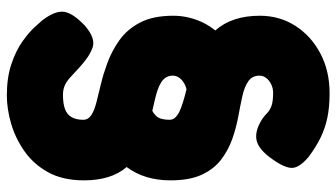

<svg xmlns="http://www.w3.org/2000/svg" viewBox="-231 -533 983 561"><g transform="rotate(90 260.5 -252.5)"><path d="M259 219Q206 219 166.5 205.5Q127 192 100.5 173Q74 154 59 137.5Q44 121 39 115Q11 78 14.5 52Q18 26 55 -9Q92 -41 119 -31.5Q146 -22 177 7Q195 24 207.5 35Q220 46 231.5 50.5Q243 55 257 55Q283 55 299 49Q315 43 322.5 29.5Q330 16 330 -4Q330 -19 316 -28Q302 -37 278 -43Q254 -49 225 -56Q196 -63 166 -74Q130 -87 98 -109.5Q66 -132 46 -170Q26 -208 26 -267Q26 -290 31 -311.5Q36 -333 45.5 -353Q55 -373 69 -390Q47 -415 36.5 -447.5Q26 -480 26 -520Q26 -578 55.5 -624Q85 -670 136 -697Q187 -724 252 -724Q293 -724 324 -717.5Q355 -711 382.5 -697.5Q410 -684 438 -663Q469 -637 470.5 -616Q472 -595 446 -558Q417 -516 389 -510.5Q361 -505 325 -529Q317 -535 310 -542Q303 -549 290 -554Q277 -559 251 -559Q238 -559 226.5 -553.5Q215 -548 208 -539Q201 -530 201 -519Q201 -498 217.5 -486.5Q234 -475 261.5 -469Q289 -463 321.5 -457Q354 -451 386.5 -439.5Q419 -428 446.5 -407Q474 -386 490.5 -350.5Q507 -315 507 -259Q507 -222 497.5 -190Q488 -158 468 -131Q488 -108 497.5 -76.5Q507 -45 507 -7Q507 56 483 99Q459 142 420.5 168.5Q382 195 339.5 207Q297 219 259 219ZM304 -206Q313 -211 319 -217.5Q325 -224 327.5 -234Q330 -244 330 -256Q330 -266 323.5 -273Q317 -280 305.5 -285.5Q294 -291 277.5 -296Q261 -301 241 -306Q224 -302 212.5 -291Q201 -280 201 -266Q201 -255 206 -246.5Q211 -238 220.5 -232Q230 -226 243 -221.5Q256 -217 271.5 -213.5Q287 -210 304 -206Z"/></g></svg>

Font: Fredoka Light
Style: Regular
Weight: 300
Designer: Ben Nathan
Foundry: Milena B. Brandão, Ben Nathan
Version: Version 2.001